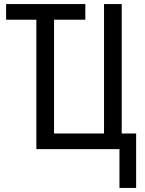

<svg xmlns="http://www.w3.org/2000/svg" viewBox="-20 -734 712 945"><path d="M568 191V0H159V-637H10V-714H400V-637H246V-77H492V-714H579V-77H650V191Z"/></svg>

Font: Avrile Sans Condensed
Style: Regular
Weight: 400
Width: 3
Designer: Monotype Design Team
Foundry: Monotype Imaging Inc.
Version: Version 2.001;September 10, 2019;FontCreator 11.5.0.2425 64-